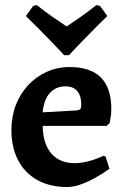

<svg xmlns="http://www.w3.org/2000/svg" viewBox="-20 -744 502 776"><path d="M251.9 12Q182.1 12 131.5 -16Q80.9 -44 53.5 -95.8Q26.1 -147.5 26.1 -218.5Q26.1 -272.6 43.8 -318.9Q61.5 -365.1 93.7 -399.7Q125.8 -434.3 168.7 -453.6Q211.5 -473 262.4 -473Q429.9 -473 429.9 -303.2Q429.9 -288 427.5 -271.9Q425 -255.9 423 -246.5L410.9 -235.4H152.5Q153.7 -165.8 184.5 -127.2Q215.3 -88.6 270.2 -84.8Q325.2 -81 399.1 -114.5L406.5 -111.2L422.5 -61.9Q401.6 -46.5 371.6 -29.2Q341.6 -11.8 310 0.1Q278.4 12 251.9 12ZM152.4 -290 289.2 -297.7Q301.1 -299.2 304.7 -303.6Q308.4 -307.9 308.4 -320.6Q308.4 -357.5 292.1 -376.2Q275.7 -395 244.8 -395Q206 -395 181.7 -368.4Q157.4 -341.9 152.4 -290ZM239.2 -521Q239.2 -521 225.8 -535.5Q212.4 -550 189.5 -573.6Q166.6 -597.1 139.3 -624.9Q112 -652.7 84.7 -679.2L113.8 -719.8L128.5 -723.5Q162.5 -696.4 195.6 -673.6Q228.7 -650.7 249.3 -637Q269.9 -650.7 303.1 -673.8Q336.3 -696.9 369.6 -723.5L384.4 -719.8L413.9 -679.2Q386.1 -652.7 358.8 -624.9Q331.5 -597.1 308.7 -573.6Q285.8 -550 272.4 -535.5Q259 -521 259 -521Z"/></svg>

Font: Alegreya
Style: Regular
Weight: 400
Designer: Juan Pablo del Peral
Foundry: Huerta Tipografica
Version: Version 2.009